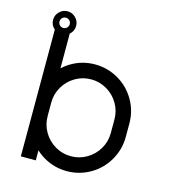

<svg xmlns="http://www.w3.org/2000/svg" viewBox="-106 -784 765 869"><g transform="rotate(15 277.0 -350.0)"><path d="M50 -646Q50 -621 69 -605V-11H139V-58Q157 -41 178 -29Q228 0 286.5 0Q345 0 395.5 -29Q446 -58 475.5 -109Q505 -160 505 -218V-282Q505 -341 475.5 -391.5Q446 -442 395.5 -471Q345 -500 286.5 -500Q228 -500 178 -471Q157 -459 139 -442V-605Q158 -621 158 -646Q158 -668 142 -684Q126 -700 104 -700Q82 -700 66 -684Q50 -668 50 -646ZM87 -663Q94 -670 104 -670Q114 -670 121 -663Q128 -656 128 -646Q128 -636 121 -629Q114 -622 104 -622Q94 -622 87 -629Q80 -636 80 -646Q80 -656 87 -663ZM435 -282V-218Q435 -178 415 -144Q395 -110 361 -90Q327 -70 287 -70Q247 -70 213 -90Q179 -110 159 -144Q139 -178 139 -218V-282Q139 -322 159 -356Q179 -390 213 -410Q247 -430 287 -430Q327 -430 361 -410Q395 -390 415 -356Q435 -322 435 -282Z"/></g></svg>

Font: Sakbunderan
Style: Regular
Weight: 400
Version: Version 1.00